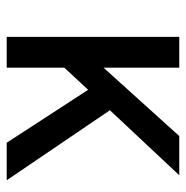

<svg xmlns="http://www.w3.org/2000/svg" viewBox="-11 -544 555 573"><g transform="rotate(90 266.5 -257.5)"><path d="M90 0V-515H182V-289L386 -515H503L309 -308L518 0H406L248 -243L182 -172V0Z"/></g></svg>

Font: Radio Canada
Style: Regular
Weight: 400
Designer: Charles Daoud, Etienne Aubert Bonn, Alexandre Saumier Demers, Jacques Le Bailly
Foundry: Radio-Canada
Version: Version 2.104;gftools[0.9.28.dev5+ged2979d]